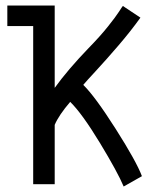

<svg xmlns="http://www.w3.org/2000/svg" viewBox="-20 -661 558 689"><path d="M278.8 -356.4Q320.8 -315.4 395.3 -198.2Q469.7 -81.1 489.3 -28.8L423.8 8.3Q402.3 -43 338.4 -148.4Q274.4 -253.9 231.9 -295.4Q190.9 -247.6 176.3 -212.9V0H99.1V-567.4H6.3V-641.1H99.1H176.3V-567.4V-345.7Q222.7 -410.2 298.3 -488.8Q339.4 -530.8 367.4 -565.9Q395.5 -601.1 407.2 -619.4Q418.9 -637.7 420.9 -639.6L483.9 -597.7Q449.7 -549.8 405.5 -498.3Q361.3 -446.8 324.2 -406.7Q287.1 -366.7 278.8 -356.4Z"/></svg>

Font: FantasqueSansM Nerd Font
Style: Regular
Weight: 400
Monospace: yes
Designer: Jany Belluz
Version: Version 1.8.0 ; ttfautohint (v1.8.2);Nerd Fonts 3.4.0